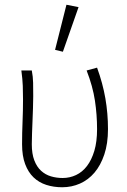

<svg xmlns="http://www.w3.org/2000/svg" viewBox="-20 -777 537 809"><path d="M242 12Q206 12 175 2Q144 -8 121.5 -29.5Q99 -51 86 -85.5Q73 -120 73 -169Q73 -217 75 -263.5Q77 -310 77 -358Q77 -387 76 -415Q75 -443 70 -480H114Q119 -454 119.5 -428.5Q120 -403 120 -372Q120 -348 119 -321.5Q118 -295 117 -268Q116 -241 115 -215.5Q114 -190 114 -169Q114 -129 124.5 -101.5Q135 -74 153 -57.5Q171 -41 194.5 -34Q218 -27 244 -27Q274 -27 300.5 -39.5Q327 -52 346.5 -77.5Q366 -103 377.5 -141.5Q389 -180 389 -233Q389 -293 380 -353Q371 -413 345 -480L389 -492Q413 -426 424 -362.5Q435 -299 435 -233Q435 -172 419.5 -126Q404 -80 378 -49.5Q352 -19 317 -3.5Q282 12 242 12ZM212 -567 260 -757 311 -747 245 -559Z"/></svg>

Font: CV Source Sans Light
Style: Regular
Weight: 300
Designer: Paul D. Hunt
Foundry: Adobe Systems Incorporated
Version: Version 3.001